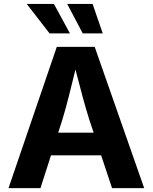

<svg xmlns="http://www.w3.org/2000/svg" viewBox="-20 -969 787 989"><path d="M23.9 0 272.5 -727.5H467.8L722.7 0H557.1L501 -168.9H242.7L188.5 0ZM279.8 -285.6H462.4L440.4 -351.1Q422.9 -406.7 405.3 -471.7Q387.7 -536.6 368.7 -610.8Q350.6 -535.6 334 -470.7Q317.4 -405.8 300.8 -351.1ZM235.4 -796.9 117.7 -948.7H257.8L340.3 -796.9ZM406.2 -796.9 326.2 -948.7H457L509.3 -796.9Z"/></svg>

Font: Inter
Style: Bold
Weight: 700
Designer: Rasmus Andersson
Foundry: rsms
Version: Version 4.001;git-9221beed3